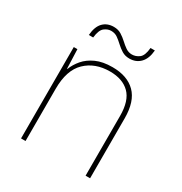

<svg xmlns="http://www.w3.org/2000/svg" viewBox="-168 -839 909 961"><g transform="rotate(30 286.5 -358.0)"><path d="M90 0V-528H111L115 -417H117Q129 -448 152.5 -475.5Q176 -503 214.5 -520.5Q253 -538 309 -538Q395 -538 442 -491Q489 -444 489 -346V0H463V-345Q463 -433 422.5 -473Q382 -513 309 -513Q223 -513 169.5 -461.5Q116 -410 116 -302V0ZM125 -618Q129 -668 152.5 -692Q176 -716 214 -716Q239 -716 257.5 -704.5Q276 -693 291.5 -678.5Q307 -664 323.5 -652.5Q340 -641 360 -641Q382 -641 401.5 -655.5Q421 -670 425 -716H450Q446 -667 421.5 -642Q397 -617 359 -617Q334 -617 315.5 -628.5Q297 -640 281.5 -654.5Q266 -669 250 -680.5Q234 -692 212 -692Q192 -692 173.5 -677.5Q155 -663 150 -618Z"/></g></svg>

Font: Noto Sans Symbols Thin
Style: Regular
Weight: 250
Version: Version 2.002